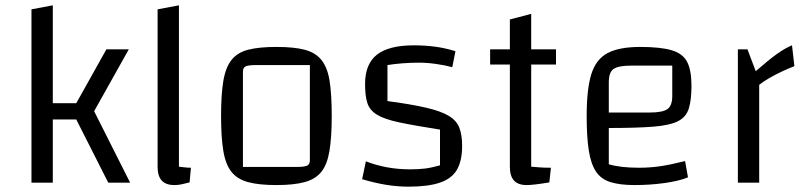

<svg xmlns="http://www.w3.org/2000/svg" viewBox="-20 -685 3015 720"><path d="M266 -237H178V0H98V-650L178 -665V-298H266L379 -500H463L333 -268L468 0H386Z M651 -60Q659 -59 671.5 -57.5Q684 -56 696 -56L691 -1Q672 4 659.5 6.5Q647 9 634 9Q602 9 586.5 -8Q571 -25 571 -59V-650L651 -665Z M1017 9Q951 9 910.5 -2Q870 -13 848 -40.5Q826 -68 817.5 -119Q809 -170 809 -250Q809 -331 817.5 -381.5Q826 -432 848 -460Q870 -488 910.5 -498.5Q951 -509 1017 -509Q1082 -509 1122.5 -498.5Q1163 -488 1185.5 -460Q1208 -432 1216 -381.5Q1224 -331 1224 -250Q1224 -170 1215.5 -119Q1207 -68 1185 -40.5Q1163 -13 1122 -2Q1081 9 1017 9ZM891 -59H1093Q1122 -59 1132 -64Q1142 -69 1142 -84V-441H941Q911 -441 901 -436Q891 -431 891 -416Z M1349 -370Q1349 -445 1393.5 -480Q1438 -515 1532 -515Q1574 -515 1611.5 -510Q1649 -505 1688 -493L1676 -433Q1651 -440 1616.5 -445Q1582 -450 1552 -450Q1519 -450 1488 -447.5Q1457 -445 1433 -441V-306Q1523 -294 1578.5 -281Q1634 -268 1663 -250.5Q1692 -233 1702.5 -206Q1713 -179 1713 -138Q1713 -82 1693.5 -48.5Q1674 -15 1629.5 0Q1585 15 1512 15Q1470 15 1427.5 8Q1385 1 1338 -13L1352 -80Q1430 -50 1517 -50Q1550 -50 1574 -53Q1598 -56 1630 -65V-199Q1534 -214 1477.5 -226Q1421 -238 1393.5 -255Q1366 -272 1357.5 -299Q1349 -326 1349 -370Z M1955 9Q1923 9 1907.5 -8Q1892 -25 1892 -59V-612L1972 -633V-60Q1985 -59 2001.5 -57.5Q2018 -56 2046 -56L2040 -1Q2010 4 1989 6.5Q1968 9 1955 9ZM1818 -443V-500H2065V-443Z M2360 9Q2305 9 2269.5 -2Q2234 -13 2215 -41.5Q2196 -70 2188 -120.5Q2180 -171 2180 -250Q2180 -351 2197.5 -407Q2215 -463 2258.5 -486Q2302 -509 2381 -509Q2457 -509 2499 -496.5Q2541 -484 2557 -452.5Q2573 -421 2573 -363Q2573 -310 2563 -278Q2553 -246 2522.5 -230.5Q2492 -215 2430 -210Q2368 -205 2263 -205H2233V-263H2415Q2465 -263 2483 -276Q2501 -289 2501 -325V-439H2349Q2299 -439 2281 -426.5Q2263 -414 2263 -377V-69Q2306 -56 2377 -56Q2417 -56 2455 -61.5Q2493 -67 2549 -81L2560 -20Q2526 -6 2471.5 1.5Q2417 9 2360 9Z M2783 -500 2814 -418Q2863 -461 2894 -483Q2925 -505 2950 -515L2959 -437Q2936 -428 2912.5 -417Q2889 -406 2867 -393.5Q2845 -381 2827 -367V0H2747V-500Z"/></svg>

Font: Changa Light
Style: Regular
Weight: 300
Designer: Eduardo Rodriguez Tunni
Foundry: Eduardo Rodriguez Tunni
Version: Version 3.002; ttfautohint (v1.8.2)